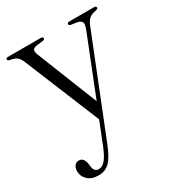

<svg xmlns="http://www.w3.org/2000/svg" viewBox="-169 -553 824 899"><g transform="rotate(-30 243.0 -103.5)"><path d="M186.5 135.5 233.5 17 67 -388.5Q57.5 -411.5 45.2 -420.2Q33 -429 9.5 -432.5Q-1 -435 -1 -441.5Q-1 -449.5 10 -449.5H187.5Q199 -449.5 199 -441.5Q199 -434 188 -432.5L154.5 -428.5Q135.5 -425.5 132 -416.2Q128.5 -407 136.5 -387.5L266 -62L390 -374.5Q401 -401.5 396 -413Q391 -424.5 369 -428L341.5 -432Q330 -434 330 -441Q330 -449.5 341.5 -449.5H475.5Q487 -449.5 487 -441Q487 -434.5 475.5 -432Q451.5 -428 438.5 -417.5Q425.5 -407 415.5 -381.5L208.5 137.5Q184.5 197.5 161 220.5Q137.5 243.5 101 243.5Q64.5 243.5 43.5 224Q22.5 204.5 22.5 176.5Q22.5 158 31.2 147.2Q40 136.5 54.5 136.5Q68 136.5 75.8 146.2Q83.5 156 86 171.5L88 186Q91 218.5 116.5 218.5Q134.5 218.5 151 200.5Q167.5 182.5 186.5 135.5Z"/></g></svg>

Font: Fraunces 72pt S000 Light
Style: Regular
Weight: 300
Version: Version 1.000; ttfautohint (v1.8.3)